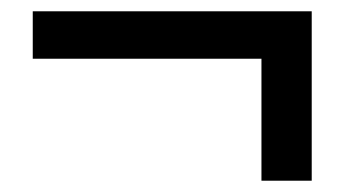

<svg xmlns="http://www.w3.org/2000/svg" viewBox="-20 -433 610 340"><path d="M443 -113H532V-413H38V-329H443Z"/></svg>

Font: ChiuKong Gothic CL Medium
Style: Regular
Weight: 500
Designer: Ryoko NISHIZUKA 西塚涼子 (kana, bopomofo & ideographs); Paul D. Hunt (Latin, Greek & Cyrillic); Sandoll Communications 산돌커뮤니
Foundry: Adobe
Version: Version 1.300